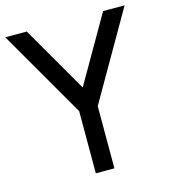

<svg xmlns="http://www.w3.org/2000/svg" viewBox="-108 -807 790 893"><g transform="rotate(-15 287.0 -360.0)"><path d="M243 0V-299.5L0 -720H103.5L287.5 -401.5L471 -720H574.5L332.5 -299.5V0Z"/></g></svg>

Font: Vela Sans Med
Style: Regular
Weight: 500
Designer: Principal design: Mikhail Sharanda - project Manrope.
Design modification: Ravid Balaliev
Foundry: Mikhail Sharanda
Version: Version 1.001